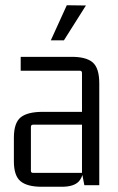

<svg xmlns="http://www.w3.org/2000/svg" viewBox="-20 -707 449 733"><path d="M216 6H139Q84 6 58.5 -15Q33 -36 33 -91V-181Q33 -238 59 -259Q85 -280 143 -280H302V-231H106Q98 -231 98 -222V-55Q98 -47 106 -47H293V-428Q293 -437 285 -437H59V-490H248Q307 -491 333 -469.5Q359 -448 359 -389V0H302L293 -47L300 -81Q300 -35 281 -14.5Q262 6 216 6ZM174 -553H224L308 -686L235 -687Z"/></svg>

Font: Gemunu Libre ExtraLight Light
Style: Regular
Weight: 300
Version: Version 1.100